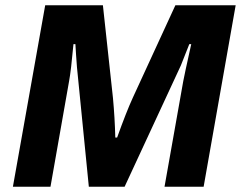

<svg xmlns="http://www.w3.org/2000/svg" viewBox="-20 -706 912 726"><path d="M28.8 0 150.9 -686H369.1L407.2 -335Q414.1 -260.3 416 -186H422.9Q457.5 -282.7 481.9 -335.9L643.1 -686H871.1L750 0H602.1L672.9 -398.9Q676.3 -418.5 703.1 -539.1H695.8Q691.4 -529.3 679.7 -498.5Q668 -467.8 664.1 -459L451.2 0H315.9L271 -452.1Q269.5 -466.8 267.6 -498.8Q265.6 -530.8 265.1 -539.1H257.8Q248.5 -437.5 241.2 -398.9L170.9 0Z"/></svg>

Font: Archivo
Style: Bold Italic
Weight: 700
Italic angle: -10°
Designer: Hector Gatti
Foundry: Omnibus-Type
Version: Version 2.001